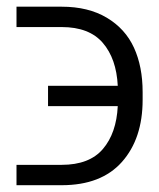

<svg xmlns="http://www.w3.org/2000/svg" viewBox="-20 -545 466 562"><path d="M28.3 -62.5H160.6Q241.7 -62.5 281.2 -108.9Q320.8 -155.3 324.7 -234.4H120.6V-293.9H324.7Q320.8 -373 281 -419.4Q241.2 -465.8 160.6 -465.8H28.3V-525.4H160.6Q238.3 -525.4 292.5 -493.2Q346.7 -460.9 372.1 -405.5Q397.5 -350.1 397.5 -275.4V-252.9Q397.5 -139.2 336.9 -71Q276.4 -2.9 160.6 -2.9H28.3Z"/></svg>

Font: Interop Light
Style: Regular
Weight: 300
Designer: Rasmus Andersson, Google, Jang Haemin
Foundry: jhaemin
Version: Version 1.007